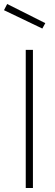

<svg xmlns="http://www.w3.org/2000/svg" viewBox="-37 -942 277 962"><path d="M-17 -891 175 -799 190 -826 -1 -922ZM128 0V-692H92V0Z"/></svg>

Font: RazerF5 Thin
Style: Regular
Weight: 250
Foundry: Razer Inc.
Version: Version 2